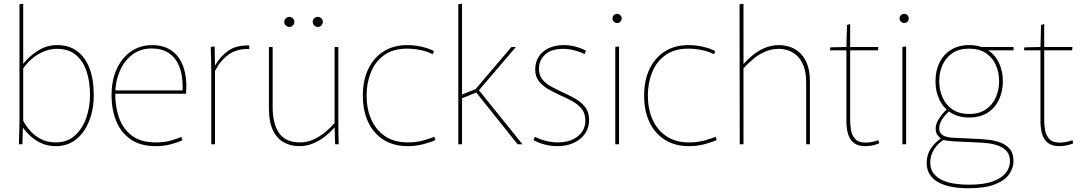

<svg xmlns="http://www.w3.org/2000/svg" viewBox="-20 -771 5790 1026"><path d="M279 10Q235 10 200.5 -6Q166 -22 141.5 -45Q117 -68 103 -88H102L100 0H81Q81 -13 81.5 -27Q82 -41 82.5 -56Q83 -71 83.5 -87Q84 -103 84 -120V-748L104 -751V-431H105Q134 -469 181.5 -499.5Q229 -530 285 -530Q349 -530 392.5 -497.5Q436 -465 458.5 -405.5Q481 -346 481 -265Q481 -184 455.5 -122Q430 -60 385 -25Q340 10 279 10ZM278 -10Q339 -10 379.5 -46Q420 -82 440.5 -140Q461 -198 461 -265Q461 -333 443 -388.5Q425 -444 386 -477Q347 -510 284 -510Q247 -510 212 -495Q177 -480 149.5 -456Q122 -432 104 -405V-126Q117 -100 140.5 -73Q164 -46 198.5 -28Q233 -10 278 -10Z M812 10Q730 10 677.5 -27Q625 -64 600.5 -125.5Q576 -187 576 -262Q576 -323 592 -372Q608 -421 637 -456.5Q666 -492 705.5 -511Q745 -530 793 -530Q842 -530 878 -512Q914 -494 937 -460Q960 -426 969.5 -378Q979 -330 974 -270H591L596 -274Q595 -205 615 -145Q635 -85 683 -47.5Q731 -10 813 -10Q861 -10 896.5 -21Q932 -32 949 -39L955 -22Q936 -12 897 -1Q858 10 812 10ZM592 -288H955Q956 -294 956 -299.5Q956 -305 956 -307Q956 -374 936.5 -419.5Q917 -465 880.5 -488.5Q844 -512 791 -512Q730 -512 686.5 -478.5Q643 -445 620 -391Q597 -337 596 -275Z M1109 0V-392Q1109 -430 1108 -460.5Q1107 -491 1106 -520L1127 -523L1129 -422H1130Q1157 -470 1200 -500Q1243 -530 1312 -528V-509Q1245 -511 1201.5 -479.5Q1158 -448 1129 -392V0Z M1580 10Q1533 10 1496 -10.5Q1459 -31 1438 -76Q1417 -121 1417 -193V-520H1437V-200Q1437 -108 1472 -59Q1507 -10 1583 -10Q1622 -10 1657 -26.5Q1692 -43 1720.5 -67Q1749 -91 1768 -114V-520H1788V-120Q1788 -84 1788.5 -56Q1789 -28 1790 0H1771L1768 -90H1767Q1748 -67 1719 -43.5Q1690 -20 1654.5 -5Q1619 10 1580 10ZM1526 -627Q1515 -627 1507 -635Q1499 -643 1499 -654Q1499 -665 1507 -673Q1515 -681 1526 -681Q1537 -681 1545 -673Q1553 -665 1553 -654Q1553 -643 1545 -635Q1537 -627 1526 -627ZM1678 -627Q1667 -627 1659 -635Q1651 -643 1651 -654Q1651 -665 1659 -673Q1667 -681 1678 -681Q1689 -681 1697 -673Q1705 -665 1705 -654Q1705 -643 1697 -635Q1689 -627 1678 -627Z M2159 10Q2084 10 2030.5 -23.5Q1977 -57 1948 -117.5Q1919 -178 1919 -260Q1919 -343 1948.5 -403.5Q1978 -464 2031 -497Q2084 -530 2156 -530Q2194 -530 2232.5 -521.5Q2271 -513 2299 -498L2293 -481Q2266 -495 2229.5 -503Q2193 -511 2155 -511Q2081 -511 2033 -476.5Q1985 -442 1962 -385Q1939 -328 1939 -260Q1939 -189 1964 -132.5Q1989 -76 2038 -43Q2087 -10 2159 -10Q2206 -10 2244 -21Q2282 -32 2301 -40L2307 -23Q2285 -12 2244 -1Q2203 10 2159 10Z M2429 -748 2449 -751V-266L2527 -297L2513 -285L2713 -520H2737L2531 -279L2532 -298L2772 0H2746L2519 -284L2532 -279L2449 -246V0H2429Z M2958 10Q2924 10 2891.5 1.5Q2859 -7 2831 -22L2838 -40Q2854 -32 2874 -25Q2894 -18 2915.5 -14Q2937 -10 2959 -10Q3027 -10 3067.5 -42.5Q3108 -75 3108 -127Q3108 -166 3087.5 -190.5Q3067 -215 3035.5 -232Q3004 -249 2969 -264Q2937 -279 2907.5 -296Q2878 -313 2859 -338Q2840 -363 2840 -400Q2840 -437 2857.5 -466Q2875 -495 2909.5 -512.5Q2944 -530 2993 -530Q3025 -530 3056.5 -521.5Q3088 -513 3111 -500L3104 -482Q3091 -489 3073 -495Q3055 -501 3034.5 -505.5Q3014 -510 2991 -510Q2925 -510 2892.5 -479Q2860 -448 2860 -404Q2860 -370 2877.5 -347.5Q2895 -325 2923.5 -309.5Q2952 -294 2984 -279Q3018 -264 3051 -245.5Q3084 -227 3106 -200Q3128 -173 3128 -130Q3128 -88 3106 -56.5Q3084 -25 3046 -7.5Q3008 10 2958 10Z M3268 -520 3288 -523V0H3268ZM3278 -648Q3268 -648 3260.5 -655Q3253 -662 3253 -672Q3253 -683 3260.5 -690Q3268 -697 3278 -697Q3288 -697 3295 -690Q3302 -683 3302 -672Q3302 -662 3295 -655Q3288 -648 3278 -648Z M3662 10Q3587 10 3533.5 -23.5Q3480 -57 3451 -117.5Q3422 -178 3422 -260Q3422 -343 3451.5 -403.5Q3481 -464 3534 -497Q3587 -530 3659 -530Q3697 -530 3735.5 -521.5Q3774 -513 3802 -498L3796 -481Q3769 -495 3732.5 -503Q3696 -511 3658 -511Q3584 -511 3536 -476.5Q3488 -442 3465 -385Q3442 -328 3442 -260Q3442 -189 3467 -132.5Q3492 -76 3541 -43Q3590 -10 3662 -10Q3709 -10 3747 -21Q3785 -32 3804 -40L3810 -23Q3788 -12 3747 -1Q3706 10 3662 10Z M3932 -748 3953 -751V-430H3954Q3973 -451 4000.5 -474.5Q4028 -498 4064.5 -514Q4101 -530 4146 -530Q4166 -530 4193 -523Q4220 -516 4246.5 -495.5Q4273 -475 4290.5 -436Q4308 -397 4308 -333V0H4288V-329Q4288 -385 4273.5 -420.5Q4259 -456 4236.5 -475.5Q4214 -495 4189 -502.5Q4164 -510 4143 -510Q4100 -510 4064 -493Q4028 -476 4000.5 -452Q3973 -428 3953 -406V0H3933Z M4604 10Q4569 10 4548.5 -3.5Q4528 -17 4518.5 -38Q4509 -59 4506 -81Q4503 -103 4503 -121V-502H4415L4417 -518L4503 -520L4506 -637L4523 -643V-520H4674L4672 -502H4523V-127Q4523 -104 4527.5 -76.5Q4532 -49 4549.5 -29Q4567 -9 4605 -9Q4624 -9 4642.5 -13Q4661 -17 4674 -22L4678 -5Q4662 2 4643 6Q4624 10 4604 10Z M4802 -520 4822 -523V0H4802ZM4812 -648Q4802 -648 4794.5 -655Q4787 -662 4787 -672Q4787 -683 4794.5 -690Q4802 -697 4812 -697Q4822 -697 4829 -690Q4836 -683 4836 -672Q4836 -662 4829 -655Q4822 -648 4812 -648Z M5159 -143Q5102 -143 5061.5 -168.5Q5021 -194 5000 -238Q4979 -282 4979 -337Q4979 -392 5000 -435.5Q5021 -479 5061.5 -504.5Q5102 -530 5159 -530Q5217 -530 5257 -504.5Q5297 -479 5318 -435.5Q5339 -392 5339 -337Q5339 -282 5318 -238Q5297 -194 5257 -168.5Q5217 -143 5159 -143ZM5159 -162Q5213 -162 5248.5 -186.5Q5284 -211 5301.5 -251Q5319 -291 5319 -337Q5319 -384 5301.5 -423.5Q5284 -463 5248.5 -487Q5213 -511 5159 -511Q5105 -511 5069.5 -487Q5034 -463 5016.5 -423.5Q4999 -384 4999 -337Q4999 -291 5016.5 -251Q5034 -211 5069.5 -186.5Q5105 -162 5159 -162ZM5154 235Q5109 235 5069 228Q5029 221 4998 205Q4967 189 4949.5 163Q4932 137 4932 99Q4932 58 4952 26Q4972 -6 5007 -31V-32Q4995 -40 4987.5 -52.5Q4980 -65 4980 -84Q4980 -110 4998.5 -138Q5017 -166 5041 -188L5056 -180Q5031 -158 5015 -134Q4999 -110 4999 -85Q4999 -60 5017.5 -48.5Q5036 -37 5072 -35L5219 -28Q5238 -27 5267.5 -23.5Q5297 -20 5326.5 -9Q5356 2 5376 25Q5396 48 5396 89Q5396 126 5373 159.5Q5350 193 5297 214Q5244 235 5154 235ZM5157 216Q5237 216 5285 198.5Q5333 181 5355 152.5Q5377 124 5377 91Q5377 58 5360.5 38.5Q5344 19 5318.5 9Q5293 -1 5266 -4.5Q5239 -8 5218 -9L5071 -16Q5046 -18 5035 -20Q5024 -22 5015 -26L5026 -25Q4992 -6 4971.5 27Q4951 60 4951 97Q4951 133 4969.5 156.5Q4988 180 5018 193Q5048 206 5084.5 211Q5121 216 5157 216ZM5219 -520H5396V-502H5253Z M5641 10Q5606 10 5585.5 -3.5Q5565 -17 5555.5 -38Q5546 -59 5543 -81Q5540 -103 5540 -121V-502H5452L5454 -518L5540 -520L5543 -637L5560 -643V-520H5711L5709 -502H5560V-127Q5560 -104 5564.5 -76.5Q5569 -49 5586.5 -29Q5604 -9 5642 -9Q5661 -9 5679.5 -13Q5698 -17 5711 -22L5715 -5Q5699 2 5680 6Q5661 10 5641 10Z"/></svg>

Font: Murecho Thin
Style: Regular
Weight: 100
Designer: Neil Summerour
Foundry: Positype
Version: Version 1.010